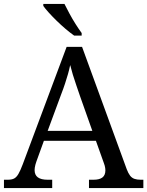

<svg xmlns="http://www.w3.org/2000/svg" viewBox="-20 -951 745 971"><path d="M0 0V-42H19Q39 -42 51 -48Q63 -54 73 -71Q83 -88 95 -120L317 -714H395L621 -95Q629 -74 638 -62.5Q647 -51 660 -46.5Q673 -42 692 -42H705V0H430V-42H453Q483 -42 498 -53.5Q513 -65 513 -90Q513 -96 512 -101.5Q511 -107 509.5 -113.5Q508 -120 505 -127L465 -239H202L164 -134Q161 -126 159 -118Q157 -110 156 -103.5Q155 -97 155 -91Q155 -66 171.5 -54Q188 -42 221 -42H244V0ZM221 -289H447L385 -464Q375 -494 365.5 -521Q356 -548 348.5 -573Q341 -598 335 -622Q330 -598 323.5 -575.5Q317 -553 309 -528.5Q301 -504 289 -473ZM355 -771Q335 -785 312 -804.5Q289 -824 266.5 -846Q244 -868 226 -888Q208 -908 199 -921V-931H306Q317 -909 331.5 -882Q346 -855 362.5 -829Q379 -803 393 -784V-771Z"/></svg>

Font: Noto Serif Khmer
Style: Regular
Weight: 400
Designer: Danh Hong and the Monotype Design Team
Foundry: Monotype Imaging Inc.
Version: Version 2.003